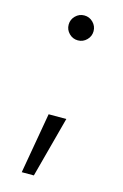

<svg xmlns="http://www.w3.org/2000/svg" viewBox="-108 -567 499 778"><g transform="rotate(15 142.0 -177.5)"><path d="M65.4 162.1 109.9 -92.8H184.1L116.2 162.1ZM146.5 -412.6Q125 -412.6 109.6 -428Q94.2 -443.4 94.2 -464.8Q94.2 -486.3 109.6 -501.7Q125 -517.1 146.5 -517.1Q168 -517.1 183.3 -501.7Q198.7 -486.3 198.7 -464.8Q198.7 -443.4 183.3 -428Q168 -412.6 146.5 -412.6Z"/></g></svg>

Font: Inter 16pt Light
Style: Regular
Weight: 300
Version: Version 4.001;git-66647c0bb